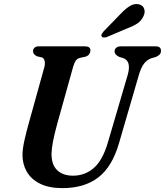

<svg xmlns="http://www.w3.org/2000/svg" viewBox="-20 -933 829 965"><path d="M522.5 -218 622 -557Q641.5 -627 598 -641.5L580.5 -646.5Q555.5 -658 556 -675Q556 -685.5 564 -692.8Q572 -700 587 -700H763.5Q789 -700 789 -678Q789 -665.5 782.2 -658.8Q775.5 -652 761.5 -646L742.5 -641Q718.5 -632.5 703.5 -612.8Q688.5 -593 677 -553L578 -213Q544 -95 474 -41.2Q404 12.5 294 12.5Q225.5 12.5 180.8 -10Q136 -32.5 114.2 -70.8Q92.5 -109 93 -156.5Q93.5 -187 103.5 -230.8Q113.5 -274.5 124 -311.5L202.5 -594Q207.5 -612 204.5 -626Q201.5 -640 190.5 -644.5L165.5 -650Q154.5 -656.5 150.2 -662Q146 -667.5 146 -677.5Q146.5 -686.5 153.5 -693.2Q160.5 -700 173 -700H408Q434.5 -700 434.5 -679Q434 -669.5 428.5 -661Q423 -652.5 409.5 -648L381 -642Q367 -638 359.8 -626.8Q352.5 -615.5 346.5 -593.5L268 -312Q253.5 -259 246.5 -223Q239.5 -187 239 -161Q238.5 -105.5 267.2 -77.8Q296 -50 347 -50Q406.5 -50 451.2 -88.5Q496 -127 522.5 -218ZM583 -860Q608.5 -887.5 631.5 -902Q654.5 -916.5 677.5 -911.5Q699 -906.5 704.8 -888.2Q710.5 -870 701 -851.5Q691 -829 671 -815.5Q651 -802 621 -791L516 -746.5Q508.5 -744 501.2 -744.5Q494 -745 491 -750Q488 -756 491.8 -762.5Q495.5 -769 501.5 -776Z"/></svg>

Font: Fraunces 72pt S050 SemiBold
Style: Italic
Weight: 600
Italic angle: -16°
Version: Version 1.000; ttfautohint (v1.8.3)